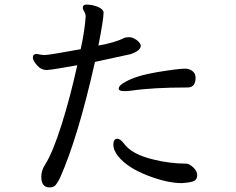

<svg xmlns="http://www.w3.org/2000/svg" viewBox="-20 -799 1040 847"><path d="M782.2 8.8Q716.8 8.8 628.9 -25.6Q541 -60.1 501 -109.9Q480 -137.2 480 -160.2Q480 -187 498 -187Q509.8 -187 525.9 -167Q560.1 -118.2 657.2 -95.2Q729 -77.1 803.2 -77.1Q815.9 -76.2 833 -60.1Q850.1 -43.9 850.1 -25.9Q849.1 -7.8 836.7 -1Q824.2 5.9 782.2 8.8ZM526.9 -397Q503.9 -397 503.9 -408.2Q503.9 -422.9 535.2 -439Q583 -465.8 674.6 -481Q766.1 -496.1 796.9 -496.1Q814.9 -496.1 828.9 -485.6Q842.8 -475.1 842.8 -456.1Q842.8 -413.1 807.1 -413.1Q652.8 -413.1 558.1 -398.9Q543 -397 526.9 -397ZM199.2 27.8Q162.1 27.8 162.1 -19Q162.1 -46.9 179.2 -73.2Q212.9 -126 252 -250Q291 -374 320.8 -511.2Q205.1 -490.2 186 -490.2Q161.1 -490.2 143.1 -511.2Q125 -532.2 125 -544.9Q125 -561 141.1 -561Q145 -561 165 -557.1L176.8 -556.2Q195.8 -556.2 335.9 -582Q354 -664.1 357.9 -726.1Q357.9 -737.8 351.6 -747.8Q345.2 -757.8 345.2 -765.1Q345.2 -778.8 361.8 -778.8Q373 -778.8 389.2 -775.9Q433.1 -765.1 437 -745.1Q437 -713.9 414.1 -598.1Q487.8 -610.8 530.8 -632.8Q538.1 -634.8 550.8 -634.8Q564.9 -634.8 581.5 -623.3Q598.1 -611.8 601.1 -598.1Q601.1 -575.2 556.2 -560.1L398.9 -525.9Q324.2 -192.9 245.1 -15.1Q234.9 5.9 225.8 16.8Q216.8 27.8 199.2 27.8Z"/></svg>

Font: LXGW WenKai Screen
Style: Regular
Weight: 400
Designer: LXGW / Fontworks Inc.
Foundry: LXGW / Fontworks Inc.
Version: Version 1.510;January 18,2025